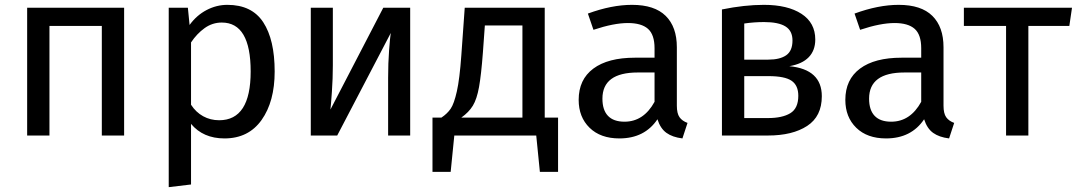

<svg xmlns="http://www.w3.org/2000/svg" viewBox="-20 -559 4442 792"><path d="M400 -452H184V0H92V-527H492V0H400Z M1113 -264Q1113 -140 1059 -64Q1005 12 906 12Q818 12 768 -48V202L676 213V-527H755L762 -456Q791 -496 832 -517.5Q873 -539 918 -539Q1019 -539 1066 -467Q1113 -395 1113 -264ZM1014 -264Q1014 -466 895 -466Q856 -466 824 -443Q792 -420 768 -384V-127Q788 -96 818 -79.5Q848 -63 884 -63Q1014 -63 1014 -264Z M1672 0H1581V-238Q1581 -298 1585 -352Q1589 -406 1592 -423L1371 0H1262V-527H1353V-289Q1353 -236 1349 -179.5Q1345 -123 1343 -107L1561 -527H1672Z M2282 -74V150H2207L2192 0H1854L1839 150H1764V-74H1801Q1825 -90 1839 -110.5Q1853 -131 1864.5 -182Q1876 -233 1883 -331L1897 -527H2227V-74ZM2135 -454H1980L1972 -343Q1965 -250 1956 -200Q1947 -150 1930.5 -123Q1914 -96 1883 -74H2135Z M2816 -52 2795 12Q2754 7 2729 -11Q2704 -29 2692 -67Q2639 12 2535 12Q2457 12 2412 -32Q2367 -76 2367 -147Q2367 -231 2427.5 -276Q2488 -321 2599 -321H2680V-360Q2680 -416 2653 -440Q2626 -464 2570 -464Q2512 -464 2428 -436L2405 -503Q2503 -539 2587 -539Q2680 -539 2726 -493.5Q2772 -448 2772 -364V-123Q2772 -91 2783 -75.5Q2794 -60 2816 -52ZM2680 -139V-260H2611Q2465 -260 2465 -152Q2465 -105 2488 -81Q2511 -57 2556 -57Q2635 -57 2680 -139Z M3370 -162Q3370 -79 3309.5 -39.5Q3249 0 3148 0H2958V-520Q3051 -539 3131 -539Q3229 -539 3286 -502Q3343 -465 3343 -396Q3343 -351 3316 -323Q3289 -295 3236 -286Q3370 -273 3370 -162ZM3050 -462V-313H3149Q3197 -313 3223 -331Q3249 -349 3249 -392Q3249 -432 3220 -450Q3191 -468 3132 -468Q3090 -468 3050 -462ZM3273 -164Q3273 -207 3245 -226Q3217 -245 3150 -245H3050V-72H3148Q3207 -72 3240 -92Q3273 -112 3273 -164Z M3916 -52 3895 12Q3854 7 3829 -11Q3804 -29 3792 -67Q3739 12 3635 12Q3557 12 3512 -32Q3467 -76 3467 -147Q3467 -231 3527.5 -276Q3588 -321 3699 -321H3780V-360Q3780 -416 3753 -440Q3726 -464 3670 -464Q3612 -464 3528 -436L3505 -503Q3603 -539 3687 -539Q3780 -539 3826 -493.5Q3872 -448 3872 -364V-123Q3872 -91 3883 -75.5Q3894 -60 3916 -52ZM3780 -139V-260H3711Q3565 -260 3565 -152Q3565 -105 3588 -81Q3611 -57 3656 -57Q3735 -57 3780 -139Z M4391 -452H4222V0H4130V-452H3956V-527H4402Z"/></svg>

Font: FiraGOUPP
Style: Medium
Weight: 400
Designer: bBox Type
Foundry: bBox Type GmbH
Version: Version 1.001